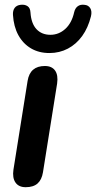

<svg xmlns="http://www.w3.org/2000/svg" viewBox="-20 -772 401 800"><path d="M87 8Q58 8 44.5 -11.5Q31 -31 36 -65L95 -435Q100 -466 118 -481.5Q136 -497 167 -497Q196 -497 209.5 -478Q223 -459 218 -424L159 -54Q154 -23 136.5 -7.5Q119 8 87 8ZM186 -551Q142 -551 109 -570.5Q76 -590 56.5 -625.5Q37 -661 34 -710Q33 -728 41 -739Q49 -750 66 -752Q83 -754 94.5 -746.5Q106 -739 107 -720Q110 -674 132 -650.5Q154 -627 190 -627Q225 -627 252 -651.5Q279 -676 289 -721Q293 -738 304 -746Q315 -754 331 -752Q348 -751 356 -738Q364 -725 359 -704Q347 -656 322.5 -622Q298 -588 263 -569.5Q228 -551 186 -551Z"/></svg>

Font: Nunito ExtraLight
Style: Italic
Weight: 200
Italic angle: -9°
Designer: Vernon Adams
Foundry: Vernon Adams
Version: Version 3.602